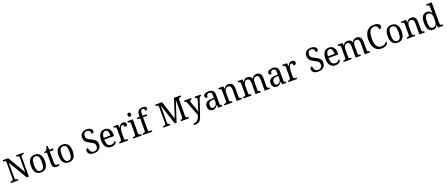

<svg xmlns="http://www.w3.org/2000/svg" viewBox="210 -3081 13120 5630"><g transform="rotate(-20 6770.0 -265.5)"><path d="M34 0V-42H47Q79 -42 100.5 -54Q122 -66 122 -114V-604Q122 -649 100.5 -660.5Q79 -672 48 -672H34V-714H208L536 -157V-604Q536 -648 514.5 -660Q493 -672 463 -672H449V-714H681V-672H668Q636 -672 615 -659.5Q594 -647 594 -600V0H526L179 -583V-114Q179 -66 200 -54Q221 -42 253 -42H267V0Z M972 10Q872 10 814 -59Q756 -128 756 -269Q756 -409 811.5 -477.5Q867 -546 975 -546Q1076 -546 1133.5 -477.5Q1191 -409 1191 -269Q1191 -128 1135.5 -59Q1080 10 972 10ZM974 -42Q1042 -42 1069.5 -99.5Q1097 -157 1097 -269Q1097 -381 1069.5 -437Q1042 -493 973 -493Q906 -493 878 -437Q850 -381 850 -269Q850 -157 878.5 -99.5Q907 -42 974 -42Z M1463 10Q1394 10 1362 -24.5Q1330 -59 1330 -145V-483H1260V-520Q1279 -521 1299 -529.5Q1319 -538 1334 -554Q1349 -571 1358.5 -595Q1368 -619 1375 -659H1421V-536H1542V-483H1421V-143Q1421 -91 1439 -67Q1457 -43 1489 -43Q1507 -43 1521.5 -45Q1536 -47 1550 -50V-6Q1538 0 1513 5Q1488 10 1463 10Z M1838 10Q1738 10 1680 -59Q1622 -128 1622 -269Q1622 -409 1677.5 -477.5Q1733 -546 1841 -546Q1942 -546 1999.5 -477.5Q2057 -409 2057 -269Q2057 -128 2001.5 -59Q1946 10 1838 10ZM1840 -42Q1908 -42 1935.5 -99.5Q1963 -157 1963 -269Q1963 -381 1935.5 -437Q1908 -493 1839 -493Q1772 -493 1744 -437Q1716 -381 1716 -269Q1716 -157 1744.5 -99.5Q1773 -42 1840 -42Z M2628 10Q2532 10 2484.5 -28.5Q2437 -67 2437 -129Q2437 -160 2455.5 -178.5Q2474 -197 2506 -197Q2508 -153 2522.5 -117Q2537 -81 2564.5 -59.5Q2592 -38 2635 -38Q2696 -38 2730 -70.5Q2764 -103 2764 -163Q2764 -201 2749.5 -228Q2735 -255 2702.5 -277Q2670 -299 2617 -324Q2533 -362 2491.5 -412.5Q2450 -463 2450 -545Q2450 -600 2476.5 -640.5Q2503 -681 2549 -702.5Q2595 -724 2653 -724Q2709 -724 2748 -708Q2787 -692 2807.5 -666Q2828 -640 2828 -612Q2828 -579 2808 -563.5Q2788 -548 2753 -548Q2753 -580 2742.5 -609Q2732 -638 2709 -656.5Q2686 -675 2647 -675Q2594 -675 2565.5 -643.5Q2537 -612 2537 -560Q2537 -521 2550.5 -494Q2564 -467 2595 -445Q2626 -423 2680 -399Q2762 -362 2807 -315Q2852 -268 2852 -190Q2852 -94 2790.5 -42Q2729 10 2628 10Z M3163 10Q3061 10 3004 -62Q2947 -134 2947 -264Q2947 -405 3001 -475.5Q3055 -546 3154 -546Q3245 -546 3296.5 -485Q3348 -424 3348 -306V-262H3041Q3043 -152 3077.5 -101Q3112 -50 3179 -50Q3227 -50 3260 -72Q3293 -94 3309 -123Q3317 -120 3323 -111.5Q3329 -103 3329 -90Q3329 -70 3311 -46.5Q3293 -23 3256.5 -6.5Q3220 10 3163 10ZM3253 -314Q3252 -395 3230 -444Q3208 -493 3154 -493Q3102 -493 3074.5 -447Q3047 -401 3043 -314Z M3423 0V-42H3426Q3457 -42 3479 -54Q3501 -66 3501 -114V-426Q3501 -471 3479 -482.5Q3457 -494 3427 -494H3424V-536H3570L3587 -434H3591Q3604 -464 3619 -489.5Q3634 -515 3658 -530.5Q3682 -546 3721 -546Q3771 -546 3795 -526Q3819 -506 3819 -472Q3819 -441 3798.5 -422Q3778 -403 3731 -403Q3731 -444 3720 -462.5Q3709 -481 3682 -481Q3658 -481 3641 -460Q3624 -439 3613.5 -406.5Q3603 -374 3598 -337.5Q3593 -301 3593 -270V-109Q3593 -64 3615 -53Q3637 -42 3667 -42H3692V0Z M3982 -638Q3959 -638 3943.5 -651.5Q3928 -665 3928 -698Q3928 -732 3943.5 -745Q3959 -758 3982 -758Q4005 -758 4021 -745Q4037 -732 4037 -698Q4037 -665 4021 -651.5Q4005 -638 3982 -638ZM3854 0V-42H3866Q3897 -42 3919 -53.5Q3941 -65 3941 -109V-426Q3941 -470 3920 -482Q3899 -494 3868 -494H3862V-536H4032V-114Q4032 -67 4053.5 -54.5Q4075 -42 4107 -42H4119V0Z M4155 0V-42H4168Q4198 -42 4220.5 -54Q4243 -66 4243 -114V-489H4159V-536H4243V-586Q4243 -676 4287.5 -723Q4332 -770 4411 -770Q4482 -770 4510 -750.5Q4538 -731 4538 -700Q4538 -674 4517.5 -659Q4497 -644 4462 -644Q4462 -674 4450 -699.5Q4438 -725 4403 -725Q4364 -725 4349 -691.5Q4334 -658 4334 -595V-536H4464V-489H4334V-114Q4334 -66 4356 -54Q4378 -42 4409 -42H4445V0Z M4793 0V-42H4806Q4837 -42 4859 -53.5Q4881 -65 4881 -109V-604Q4881 -648 4859.5 -660Q4838 -672 4808 -672H4793V-714H5008L5195 -139L5381 -714H5592V-672H5577Q5547 -672 5526 -659.5Q5505 -647 5505 -601V-113Q5505 -67 5526 -54.5Q5547 -42 5578 -42H5592V0H5339V-42H5345Q5376 -42 5393 -53.5Q5410 -65 5412 -108V-640L5203 0H5149L4938 -638V-114Q4938 -66 4956 -54Q4974 -42 5005 -42H5010V0Z M5660 192Q5722 192 5762 167.5Q5802 143 5826.5 99.5Q5851 56 5867 -1L5698 -441Q5685 -473 5672.5 -483.5Q5660 -494 5633 -494H5630V-536H5854V-494H5851Q5796 -494 5796 -452Q5796 -433 5806 -404L5870 -232Q5885 -192 5897.5 -151Q5910 -110 5914 -85Q5920 -113 5930 -143.5Q5940 -174 5950 -206L6011 -402Q6020 -430 6020 -451Q6020 -494 5960 -494H5957V-536H6149V-494H6146Q6119 -494 6105 -480Q6091 -466 6075 -418L5935 1Q5911 74 5889 120.5Q5867 167 5840 192.5Q5813 218 5772.5 228.5Q5732 239 5669 239H5660Z M6336 10Q6275 10 6234.5 -29Q6194 -68 6194 -150Q6194 -230 6246 -268Q6298 -306 6404 -310L6480 -313V-373Q6480 -410 6474.5 -437.5Q6469 -465 6451 -480.5Q6433 -496 6396 -496Q6344 -496 6328.5 -465.5Q6313 -435 6313 -387Q6273 -387 6252.5 -402Q6232 -417 6232 -450Q6232 -499 6280.5 -522.5Q6329 -546 6401 -546Q6486 -546 6529 -507Q6572 -468 6572 -373V-114Q6572 -72 6585 -57Q6598 -42 6629 -42H6632V0H6503L6488 -87H6481Q6462 -59 6443 -37Q6424 -15 6399.5 -2.5Q6375 10 6336 10ZM6361 -48Q6416 -48 6448.5 -87.5Q6481 -127 6481 -191V-272L6423 -269Q6347 -266 6317.5 -234.5Q6288 -203 6288 -145Q6288 -98 6306 -73Q6324 -48 6361 -48Z M6696 0V-42H6704Q6735 -42 6757 -54Q6779 -66 6779 -114V-426Q6779 -471 6757.5 -482.5Q6736 -494 6706 -494H6701V-536H6854L6866 -455H6871Q6898 -509 6933 -527.5Q6968 -546 7015 -546Q7088 -546 7128.5 -499Q7169 -452 7169 -350V-114Q7169 -66 7188 -54Q7207 -42 7238 -42H7243V0H7078V-346Q7078 -410 7056 -446.5Q7034 -483 6981 -483Q6939 -483 6914.5 -460Q6890 -437 6880 -400Q6870 -363 6870 -320V-109Q6870 -64 6891 -53Q6912 -42 6942 -42H6947V0Z M7293 0V-42H7306Q7337 -42 7356.5 -54Q7376 -66 7376 -114V-426Q7376 -471 7355.5 -482.5Q7335 -494 7305 -494H7302V-536H7451L7463 -455H7468Q7494 -509 7528.5 -527.5Q7563 -546 7608 -546Q7653 -546 7689 -525.5Q7725 -505 7742 -452H7748Q7774 -508 7811.5 -527Q7849 -546 7894 -546Q7965 -546 8005 -499Q8045 -452 8045 -350V-114Q8045 -66 8064.5 -54Q8084 -42 8115 -42H8118V0H7953V-346Q7953 -411 7932 -447Q7911 -483 7860 -483Q7822 -483 7799.5 -462Q7777 -441 7767.5 -407.5Q7758 -374 7758 -334V-114Q7758 -66 7777.5 -54Q7797 -42 7828 -42H7831V0H7667V-346Q7667 -411 7646 -447Q7625 -483 7573 -483Q7534 -483 7510.5 -460Q7487 -437 7477 -400Q7467 -363 7467 -320V-109Q7467 -64 7489 -53Q7511 -42 7542 -42H7544V0Z M8331 10Q8270 10 8229.5 -29Q8189 -68 8189 -150Q8189 -230 8241 -268Q8293 -306 8399 -310L8475 -313V-373Q8475 -410 8469.5 -437.5Q8464 -465 8446 -480.5Q8428 -496 8391 -496Q8339 -496 8323.5 -465.5Q8308 -435 8308 -387Q8268 -387 8247.5 -402Q8227 -417 8227 -450Q8227 -499 8275.5 -522.5Q8324 -546 8396 -546Q8481 -546 8524 -507Q8567 -468 8567 -373V-114Q8567 -72 8580 -57Q8593 -42 8624 -42H8627V0H8498L8483 -87H8476Q8457 -59 8438 -37Q8419 -15 8394.5 -2.5Q8370 10 8331 10ZM8356 -48Q8411 -48 8443.5 -87.5Q8476 -127 8476 -191V-272L8418 -269Q8342 -266 8312.5 -234.5Q8283 -203 8283 -145Q8283 -98 8301 -73Q8319 -48 8356 -48Z M8695 0V-42H8698Q8729 -42 8751 -54Q8773 -66 8773 -114V-426Q8773 -471 8751 -482.5Q8729 -494 8699 -494H8696V-536H8842L8859 -434H8863Q8876 -464 8891 -489.5Q8906 -515 8930 -530.5Q8954 -546 8993 -546Q9043 -546 9067 -526Q9091 -506 9091 -472Q9091 -441 9070.5 -422Q9050 -403 9003 -403Q9003 -444 8992 -462.5Q8981 -481 8954 -481Q8930 -481 8913 -460Q8896 -439 8885.5 -406.5Q8875 -374 8870 -337.5Q8865 -301 8865 -270V-109Q8865 -64 8887 -53Q8909 -42 8939 -42H8964V0Z M9625 10Q9529 10 9481.5 -28.5Q9434 -67 9434 -129Q9434 -160 9452.5 -178.5Q9471 -197 9503 -197Q9505 -153 9519.5 -117Q9534 -81 9561.5 -59.5Q9589 -38 9632 -38Q9693 -38 9727 -70.5Q9761 -103 9761 -163Q9761 -201 9746.5 -228Q9732 -255 9699.5 -277Q9667 -299 9614 -324Q9530 -362 9488.5 -412.5Q9447 -463 9447 -545Q9447 -600 9473.5 -640.5Q9500 -681 9546 -702.5Q9592 -724 9650 -724Q9706 -724 9745 -708Q9784 -692 9804.5 -666Q9825 -640 9825 -612Q9825 -579 9805 -563.5Q9785 -548 9750 -548Q9750 -580 9739.5 -609Q9729 -638 9706 -656.5Q9683 -675 9644 -675Q9591 -675 9562.5 -643.5Q9534 -612 9534 -560Q9534 -521 9547.5 -494Q9561 -467 9592 -445Q9623 -423 9677 -399Q9759 -362 9804 -315Q9849 -268 9849 -190Q9849 -94 9787.5 -42Q9726 10 9625 10Z M10160 10Q10058 10 10001 -62Q9944 -134 9944 -264Q9944 -405 9998 -475.5Q10052 -546 10151 -546Q10242 -546 10293.5 -485Q10345 -424 10345 -306V-262H10038Q10040 -152 10074.5 -101Q10109 -50 10176 -50Q10224 -50 10257 -72Q10290 -94 10306 -123Q10314 -120 10320 -111.5Q10326 -103 10326 -90Q10326 -70 10308 -46.5Q10290 -23 10253.5 -6.5Q10217 10 10160 10ZM10250 -314Q10249 -395 10227 -444Q10205 -493 10151 -493Q10099 -493 10071.5 -447Q10044 -401 10040 -314Z M10416 0V-42H10429Q10460 -42 10479.5 -54Q10499 -66 10499 -114V-426Q10499 -471 10478.5 -482.5Q10458 -494 10428 -494H10425V-536H10574L10586 -455H10591Q10617 -509 10651.5 -527.5Q10686 -546 10731 -546Q10776 -546 10812 -525.5Q10848 -505 10865 -452H10871Q10897 -508 10934.5 -527Q10972 -546 11017 -546Q11088 -546 11128 -499Q11168 -452 11168 -350V-114Q11168 -66 11187.5 -54Q11207 -42 11238 -42H11241V0H11076V-346Q11076 -411 11055 -447Q11034 -483 10983 -483Q10945 -483 10922.5 -462Q10900 -441 10890.5 -407.5Q10881 -374 10881 -334V-114Q10881 -66 10900.5 -54Q10920 -42 10951 -42H10954V0H10790V-346Q10790 -411 10769 -447Q10748 -483 10696 -483Q10657 -483 10633.5 -460Q10610 -437 10600 -400Q10590 -363 10590 -320V-109Q10590 -64 10612 -53Q10634 -42 10665 -42H10667V0Z M11601 10Q11509 10 11446 -36Q11383 -82 11350.5 -164.5Q11318 -247 11318 -358Q11318 -467 11351.5 -549.5Q11385 -632 11451.5 -678Q11518 -724 11616 -724Q11710 -724 11757.5 -691Q11805 -658 11805 -611Q11805 -580 11782 -561.5Q11759 -543 11723 -543Q11723 -574 11712.5 -603.5Q11702 -633 11677.5 -652Q11653 -671 11611 -671Q11511 -671 11468 -588.5Q11425 -506 11425 -358Q11425 -265 11445 -196.5Q11465 -128 11507 -90Q11549 -52 11616 -52Q11684 -52 11722.5 -78.5Q11761 -105 11785 -140Q11802 -129 11802 -102Q11802 -78 11781 -52Q11760 -26 11715.5 -8Q11671 10 11601 10Z M12103 10Q12003 10 11945 -59Q11887 -128 11887 -269Q11887 -409 11942.5 -477.5Q11998 -546 12106 -546Q12207 -546 12264.5 -477.5Q12322 -409 12322 -269Q12322 -128 12266.5 -59Q12211 10 12103 10ZM12105 -42Q12173 -42 12200.5 -99.5Q12228 -157 12228 -269Q12228 -381 12200.5 -437Q12173 -493 12104 -493Q12037 -493 12009 -437Q11981 -381 11981 -269Q11981 -157 12009.5 -99.5Q12038 -42 12105 -42Z M12398 0V-42H12406Q12437 -42 12459 -54Q12481 -66 12481 -114V-426Q12481 -471 12459.5 -482.5Q12438 -494 12408 -494H12403V-536H12556L12568 -455H12573Q12600 -509 12635 -527.5Q12670 -546 12717 -546Q12790 -546 12830.5 -499Q12871 -452 12871 -350V-114Q12871 -66 12890 -54Q12909 -42 12940 -42H12945V0H12780V-346Q12780 -410 12758 -446.5Q12736 -483 12683 -483Q12641 -483 12616.5 -460Q12592 -437 12582 -400Q12572 -363 12572 -320V-109Q12572 -64 12593 -53Q12614 -42 12644 -42H12649V0Z M13207 10Q13117 10 13068.5 -56.5Q13020 -123 13020 -267Q13020 -412 13068.5 -479Q13117 -546 13208 -546Q13262 -546 13295.5 -521.5Q13329 -497 13349 -458H13354Q13351 -482 13350 -511.5Q13349 -541 13349 -566V-650Q13349 -695 13326.5 -706.5Q13304 -718 13274 -718H13266V-760H13440V-110Q13440 -66 13462 -54Q13484 -42 13515 -42H13523V0H13364L13353 -91H13350Q13329 -44 13295.5 -17Q13262 10 13207 10ZM13226 -51Q13295 -51 13322 -106Q13349 -161 13349 -267Q13349 -373 13322.5 -429Q13296 -485 13225 -485Q13166 -485 13140 -428.5Q13114 -372 13114 -266Q13114 -158 13140 -104.5Q13166 -51 13226 -51Z"/></g></svg>

Font: Noto Serif Myanmar SemCond
Style: Regular
Weight: 400
Width: 4
Designer: Ben Mitchell and the Monotype Design Team
Foundry: Monotype Imaging Inc.
Version: Version 2.106; ttfautohint (v1.8.4.7-5d5b)